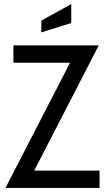

<svg xmlns="http://www.w3.org/2000/svg" viewBox="-20 -923 520 943"><path d="M469 -85V0H7L324 -615H46V-700H465L148 -85ZM183 -822 330 -903V-810L183 -764Z"/></svg>

Font: Cabin Condensed
Style: Regular
Weight: 400
Width: 3
Version: Version 2.001